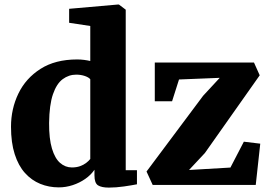

<svg xmlns="http://www.w3.org/2000/svg" viewBox="-20 -840 1222 872"><path d="M247 11Q202 11 162.8 -5Q123.5 -21 93.5 -54.2Q63.5 -87.5 46.8 -139.8Q30 -192 30 -264.5Q30 -345.5 63.5 -415Q97 -484.5 164 -527.2Q231 -570 330.5 -570Q346.5 -570 361.8 -568Q377 -566 390 -563V-722L294 -736.5V-800L516 -819.5H520L551 -796V-67H602V-3Q579.5 1.5 543 6.8Q506.5 12 474.5 12Q441.5 12 425.2 1.8Q409 -8.5 409 -43.5V-69Q393 -45.5 367.2 -27.5Q341.5 -9.5 310.2 0.8Q279 11 247 11ZM306.5 -79.5Q327 -79.5 343.2 -85.2Q359.5 -91 371.2 -100Q383 -109 390 -118V-480Q383.5 -488.5 365.5 -494.8Q347.5 -501 326 -501Q292.5 -501 264.8 -480.5Q237 -460 220.5 -412Q204 -364 203 -281.5Q202.5 -210 216 -165.2Q229.5 -120.5 253 -100Q276.5 -79.5 306.5 -79.5ZM978 -486.5 793 -479 761.5 -380H683V-556H1133.5L1159.5 -498L910.5 -145L838.5 -68L1026.5 -79L1087.5 -196.5L1162 -187.5L1141.5 0H673.5L645.5 -61L902.5 -405Z"/></svg>

Font: Merriweather Light 18pt Black
Style: Regular
Weight: 900
Version: Version 2.100